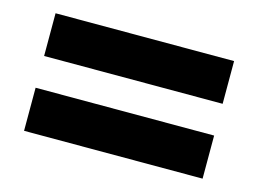

<svg xmlns="http://www.w3.org/2000/svg" viewBox="-56 -672 685 508"><g transform="rotate(15 286.0 -418.0)"><path d="M41 -462V-579H530V-462ZM41 -257V-375H530V-257Z"/></g></svg>

Font: Noto Sans Telugu UI ExtraBold
Style: Regular
Weight: 800
Designer: Jelle Bosma - Monotype Design Team
Foundry: Monotype Imaging Inc.
Version: Version 2.005; ttfautohint (v1.8.4.7-5d5b)